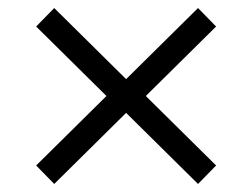

<svg xmlns="http://www.w3.org/2000/svg" viewBox="-20 -572 628 478"><path d="M70 -160C70 -160 115 -114 115 -114C115 -114 294 -291 294 -291C294 -291 473 -114 473 -114C473 -114 518 -160 518 -160C518 -160 343 -333 343 -333C343 -333 518 -506 518 -506C518 -506 473 -552 473 -552C473 -552 294 -375 294 -375C294 -375 115 -552 115 -552C115 -552 70 -506 70 -506C70 -506 245 -333 245 -333C245 -333 70 -160 70 -160Z"/></svg>

Font: BUSH 25 TRIRONG 0515 A
Style: Regular
Weight: 400
Designer: Katatrad Team
Foundry: CadsonDemak